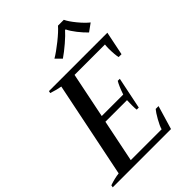

<svg xmlns="http://www.w3.org/2000/svg" viewBox="-270 -1067 1188 1188"><g transform="rotate(-45 323.5 -473.5)"><path d="M342 -781 305 -818Q341 -839 391 -879Q441 -919 465 -947H516Q529 -919 562 -879Q595 -839 622 -818L571 -781Q546 -805 520 -838Q494 -871 482 -897H477Q455 -872 416 -838.5Q377 -805 342 -781ZM650 -700 618 -544H593Q590 -554 588 -577.5Q586 -601 586 -624Q586 -641 588 -659H322L261 -360H449Q468 -416 485 -444H503L460 -235H442Q440 -247 440 -276Q440 -310 441 -319H252L195 -40H465Q471 -63 492.5 -101Q514 -139 528 -155H553L507 0H-3L0 -15Q47 -31 84 -35L213 -666Q181 -671 136 -686L139 -700Z"/></g></svg>

Font: Trirong Medium
Style: Italic
Weight: 500
Italic angle: -12°
Designer: Katatrad Team
Foundry: CadsonDemak
Version: Version 1.001